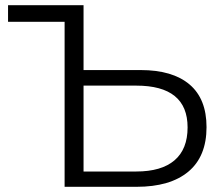

<svg xmlns="http://www.w3.org/2000/svg" viewBox="-20 -720 860 740"><path d="M229 0V-636H11V-700H302V-450H522Q645 -450 710.5 -394.5Q776 -339 776 -230Q776 -117 706 -58.5Q636 0 506 0ZM302 -59H505Q602 -59 652.5 -102Q703 -145 703 -229Q703 -390 505 -390H302Z"/></svg>

Font: Montserrat
Style: Regular
Weight: 400
Designer: Julieta Ulanovsky
Foundry: Julieta Ulanovsky
Version: Version 9.000; ttfautohint (v1.8.4.7-5d5b)